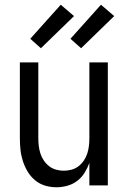

<svg xmlns="http://www.w3.org/2000/svg" viewBox="-20 -784 540 812"><path d="M219 8Q194 8 170.5 1Q147 -6 128 -22Q109 -38 96.5 -59Q84 -80 76.5 -103.5Q69 -127 66.5 -151.5Q64 -176 64 -200V-520H142V-200Q142 -183 144 -166.5Q146 -150 151 -134.5Q156 -119 165.5 -105Q175 -91 188 -81Q201 -71 217 -66.5Q233 -62 250 -62Q267 -62 283 -66.5Q299 -71 312 -81Q325 -91 334.5 -105Q344 -119 349 -134.5Q354 -150 356 -166.5Q358 -183 358 -200V-520H436V0H358V-95Q350 -73 337.5 -53Q325 -33 306.5 -19Q288 -5 265 1.5Q242 8 219 8ZM323 -580 278 -620 407 -764 463 -716ZM153 -580 108 -620 237 -764 293 -716Z"/></svg>

Font: Iosevka Custom
Style: Regular
Weight: 400
Monospace: yes
Designer: Belleve Invis
Foundry: Belleve Invis
Version: Version 32.5.0; ttfautohint (v1.8.4)